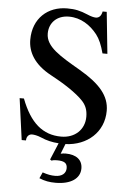

<svg xmlns="http://www.w3.org/2000/svg" viewBox="-59 -720 675 979"><g transform="rotate(5 278.0 -230.5)"><path d="M225 99 232 104C240 101 248 100 260 100C298 100 313 110 313 136C313 163 292 180 258 180C237 180 220 177 193 168L179 199C208 211 232 215 263 215C340 215 388 183 388 131C388 87 356 62 302 62C292 62 286 63 276 65L296 14C407 10 491 -64 491 -173C491 -249 442 -307 336 -369C231 -430 157 -472 157 -540C157 -595 196 -635 258 -635C318 -635 368 -602 403 -557C421 -533 432 -507 444 -463H469L447 -676H426C422 -654 411 -642 394 -642C384 -642 368 -646 350 -654C312 -670 286 -676 245 -676C146 -676 71 -610 71 -501C71 -439 103 -377 193 -329C257 -295 326 -251 361 -213C380 -192 390 -169 390 -134C390 -68 341 -22 271 -22C176 -22 111 -78 65 -199H43L72 13H94C94 -8 107 -20 122 -20C133 -20 150 -17 169 -9C198 4 229 11 261 13Z"/></g></svg>

Font: XITS
Style: Regular
Weight: 400
Designer: MicroPress Inc., with final additions and corrections provided by Coen Hoffman, Elsevier (retired)
Version: Version 1.302